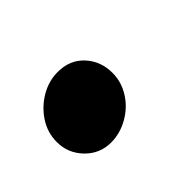

<svg xmlns="http://www.w3.org/2000/svg" viewBox="-46 -210 302 302"><g transform="rotate(-45 104.5 -59.0)"><path d="M70 10Q45 10 27.5 -8Q10 -26 10 -51Q10 -72 21.5 -89.5Q33 -107 51 -117.5Q69 -128 89 -128Q116 -128 132.5 -110Q149 -92 149 -66Q149 -46 138 -28.5Q127 -11 108.5 -0.5Q90 10 70 10Z"/></g></svg>

Font: Brygada 1918 SemiBold
Style: Italic
Weight: 600
Italic angle: -8°
Designer: Mateusz Machalski | Borys Kosmynka | Przemek Hoffer
Foundry: NIEPODLEGLA 2018
Version: Version 3.006